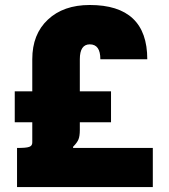

<svg xmlns="http://www.w3.org/2000/svg" viewBox="-20 -761 688 781"><path d="M111.3 -263.7V-182.1C111.3 -163.1 98.6 -159.2 49.3 -159.2V0H601.6V-159.2H277.3V-164.1C288.6 -175.3 295.9 -185.5 299.3 -194.3C302.7 -202.6 304.7 -215.3 304.7 -231.9V-263.7H431.6V-389.6H304.7V-520C304.7 -560.5 318.4 -580.6 345.2 -580.6C374 -580.6 388.2 -560.5 388.2 -520H579.1C579.1 -667 501 -740.7 345.2 -740.7C273.4 -740.7 216.8 -720.7 174.8 -681.2C132.3 -641.6 111.3 -587.9 111.3 -520V-389.6H40V-263.7Z"/></svg>

Font: Estedad Black
Style: Regular
Weight: 900
Designer: Amin Abedi
Version: Version 7.3